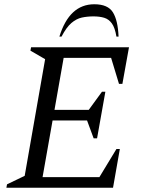

<svg xmlns="http://www.w3.org/2000/svg" viewBox="-20 -882 661 902"><path d="M10 0 13 -16 96 -56 192 -604 123 -644 126 -660H586L555 -488H539L502 -610H279L236 -366H397L459 -451H475L436 -232H420L389 -316H227L180 -50H447L527 -182H543L511 0ZM259 -710Q306 -862 423 -862Q487 -862 510.5 -824Q534 -786 537 -710H527Q520 -752 505.5 -772Q491 -792 469.5 -798.5Q448 -805 419 -805Q390 -805 364.5 -799.5Q339 -794 315.5 -774Q292 -754 269 -710Z"/></svg>

Font: Spectral SC
Style: Italic
Weight: 400
Italic angle: -10°
Designer: Jean-Baptiste Levee
Foundry: Production Type
Version: Version 2.001